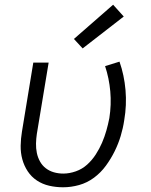

<svg xmlns="http://www.w3.org/2000/svg" viewBox="-20 -785 640 813"><path d="M247 8Q217 8 188.5 1.5Q160 -5 136.5 -20.5Q113 -36 97.5 -59.5Q82 -83 74.5 -110.5Q67 -138 67.5 -168Q68 -198 73 -228L121 -520H186L136 -218Q133 -198 132.5 -177.5Q132 -157 136 -137.5Q140 -118 149.5 -101Q159 -84 174 -72.5Q189 -61 208 -55.5Q227 -50 248 -50Q274 -50 301 -59.5Q328 -69 349 -88Q370 -107 385.5 -131Q401 -155 412 -180.5Q423 -206 430.5 -232.5Q438 -259 443 -285Q452 -342 447 -398Q442 -454 425 -505L486 -524Q506 -467 511.5 -403.5Q517 -340 506 -276Q501 -242 491 -209Q481 -176 465.5 -144.5Q450 -113 428.5 -83.5Q407 -54 378 -32.5Q349 -11 315 -1.5Q281 8 247 8ZM330 -580 293 -620 459 -765 504 -715Z"/></svg>

Font: Iosevka SS04 Lt Ex Obl
Style: Regular
Weight: 300
Width: 7
Italic angle: -9°
Monospace: yes
Designer: Belleve Invis
Foundry: Belleve Invis
Version: Version 19.0.0; ttfautohint (v1.8.4)